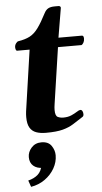

<svg xmlns="http://www.w3.org/2000/svg" viewBox="-62 -691 541 1023"><g transform="rotate(-5 208.5 -179.5)"><path d="M166 13.7Q136.2 13.7 114.3 5.9Q92.3 -2 80.3 -22Q68.4 -42 68.4 -78.6Q68.4 -85.4 68.8 -93Q69.3 -100.6 70.3 -108.9L117.7 -435.5H50.8Q45.9 -436 43.9 -442.4Q42 -448.7 42 -454.6Q42 -465.8 48.8 -475.1Q55.7 -484.4 62 -485.4Q99.6 -491.2 124 -504.2Q148.4 -517.1 168.9 -545.2Q189.5 -573.2 214.8 -622.6Q223.6 -639.6 236.6 -646.5Q249.5 -653.3 271.5 -653.3H291.5Q297.9 -653.3 300.8 -649.4Q303.7 -645.5 302.7 -641.6L276.4 -485.4H402.3Q408.2 -484.9 409.9 -479.7Q411.6 -474.6 411.6 -468.8Q411.6 -456.1 406.2 -447Q400.9 -438 395.5 -435.5H269.5L225.1 -134.8Q223.6 -125.5 222.9 -117.9Q222.2 -110.4 222.2 -103.5Q222.2 -71.8 235.8 -65.4Q249.5 -59.1 264.6 -59.1Q290.5 -59.1 309.1 -67.4Q327.6 -75.7 339.8 -83.7Q352.1 -91.8 358.4 -91.8Q366.2 -91.8 369.9 -84.2Q373.5 -76.7 373.5 -67.9Q373.5 -58.1 367.7 -54.2Q337.9 -34.7 313.5 -19.3Q289.1 -3.9 255.9 4.9Q222.7 13.7 166 13.7ZM137.2 62Q173.8 62 190.4 85.9Q207 109.9 207 137.2Q207 173.3 188 206.8Q168.9 240.2 136.2 263.4Q103.5 286.6 62 293.5L49.8 258.8Q81.5 251 101.6 233.4Q121.6 215.8 127.9 180.7L134.3 198.2Q101.6 198.2 82.5 181.6Q63.5 165 63.5 134.8Q63.5 107.4 83.7 84.7Q104 62 137.2 62Z"/></g></svg>

Font: Gelasio
Style: Bold Italic
Weight: 700
Italic angle: -8.5°
Designer: Eben Sorkin
Foundry: Eben Sorkin
Version: Version 1.008